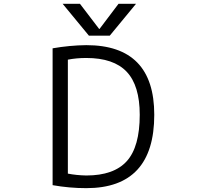

<svg xmlns="http://www.w3.org/2000/svg" viewBox="-20 -977 1040 1007"><path d="M601.6 -957H693.4L555.7 -790H446.3L308.6 -957H399.4L500 -825.2H502ZM712.9 -375Q712.9 -528.3 644.5 -600.6Q576.2 -672.9 432.6 -672.9Q380.9 -672.9 335.9 -664.1V-66.4Q380.9 -57.6 432.6 -56.6Q577.1 -56.6 645 -131.8Q712.9 -207 712.9 -375ZM789.1 -375Q789.1 9.8 432.6 9.8Q343.8 9.8 255.9 -5.9V-723.6Q345.7 -739.3 432.6 -740.2Q789.1 -740.2 789.1 -375Z"/></svg>

Font: Gen Shin Gothic Monospace Normal
Style: Regular
Weight: 350
Designer: [Source Han Sans]
Ryoko NISHIZUKA  (kana & ideographs); Paul D. Hunt (Latin, Greek & Cyrillic); Wenlong ZHANG  (bopomofo
Version: Version 1.002.20150607